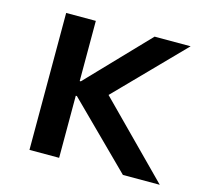

<svg xmlns="http://www.w3.org/2000/svg" viewBox="-79 -581 709 669"><g transform="rotate(15 275.5 -247.0)"><path d="M81 0V-494H188V-277H192L400 -494H530L275 -233L277 -277L551 0H418L192 -224H188V0Z"/></g></svg>

Font: Nunito Sans 9pt SemiBold
Style: Regular
Weight: 600
Version: Version 3.101;gftools[0.9.27]